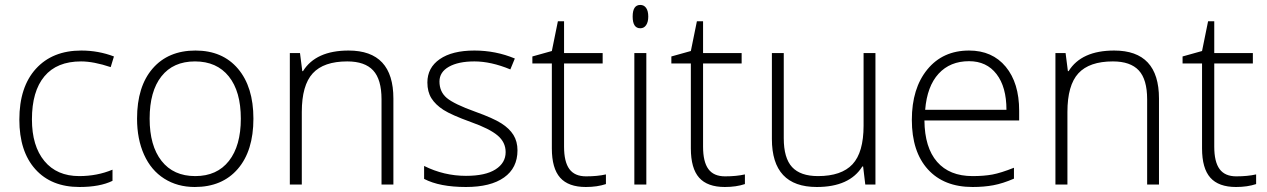

<svg xmlns="http://www.w3.org/2000/svg" viewBox="-20 -745 5116 775"><path d="M58.1 -262.2Q58.1 -394 125 -467.5Q191.9 -541 308.1 -541Q377 -541 439.9 -517.1L426.8 -474.1Q357.9 -497.1 307.1 -497.1Q209.5 -497.1 159.2 -436.8Q108.9 -376.5 108.9 -263.2Q108.9 -155.8 159.2 -95Q209.5 -34.2 299.8 -34.2Q372.1 -34.2 434.1 -60.1V-15.1Q383.3 9.8 300.8 9.8Q187 9.8 122.6 -62Q58.1 -133.8 58.1 -262.2Z M533.2 -266.1Q533.2 -396 596.2 -468.5Q659.2 -541 769 -541Q878.4 -541 940.7 -467.5Q1002.9 -394 1002.9 -266.1Q1002.9 -136.2 939.9 -63.2Q877 9.8 766.1 9.8Q696.3 9.8 643.1 -23.9Q589.8 -57.6 561.5 -120.6Q533.2 -183.6 533.2 -266.1ZM584 -266.1Q584 -156.7 632.1 -95.5Q680.2 -34.2 768.1 -34.2Q856 -34.2 904.1 -95.5Q952.1 -156.7 952.1 -266.1Q952.1 -376 903.6 -436.5Q855 -497.1 767.1 -497.1Q679.2 -497.1 631.6 -436.8Q584 -376.5 584 -266.1Z M1149.9 0V-530.8H1190.9L1200.2 -458H1203.1Q1254.9 -541 1387.2 -541Q1567.9 -541 1567.9 -347.2V0H1520V-344.2Q1520 -424.3 1486.3 -460.7Q1452.6 -497.1 1381.8 -497.1Q1286.6 -497.1 1242.4 -449Q1198.2 -400.9 1198.2 -293V0Z M1691.9 -22.9V-75.2Q1772 -35.2 1860.8 -35.2Q1939.5 -35.2 1980.2 -61.3Q2021 -87.4 2021 -130.9Q2021 -170.9 1988.5 -198.2Q1956.1 -225.6 1881.8 -252Q1802.2 -280.8 1770 -301.5Q1737.8 -322.3 1721.4 -348.4Q1705.1 -374.5 1705.1 -412.1Q1705.1 -471.7 1755.1 -506.3Q1805.2 -541 1895 -541Q1981 -541 2058.1 -508.8L2040 -464.8Q1961.9 -497.1 1895 -497.1Q1830.1 -497.1 1792 -475.6Q1753.9 -454.1 1753.9 -416Q1753.9 -374.5 1783.4 -349.6Q1813 -324.7 1898.9 -293.9Q1970.7 -268.1 2003.4 -247.3Q2036.1 -226.6 2052.5 -200.2Q2068.8 -173.8 2068.8 -138.2Q2068.8 -66.9 2014.6 -28.6Q1960.4 9.8 1860.8 9.8Q1754.4 9.8 1691.9 -22.9Z M2128.9 -488.8V-517.1L2207.5 -539.1L2231.9 -659.2H2256.8V-530.8H2412.6V-488.8H2256.8V-152.8Q2256.8 -91.8 2278.3 -62.5Q2299.8 -33.2 2345.7 -33.2Q2391.6 -33.2 2425.8 -41V-2Q2390.6 9.8 2344.7 9.8Q2274.4 9.8 2241 -27.8Q2207.5 -65.4 2207.5 -146V-488.8Z M2533.7 -678.2Q2533.7 -725.1 2564.5 -725.1Q2579.6 -725.1 2588.1 -712.9Q2596.7 -700.7 2596.7 -678.2Q2596.7 -656.2 2588.1 -643.6Q2579.6 -630.9 2564.5 -630.9Q2533.7 -630.9 2533.7 -678.2ZM2540.5 0V-530.8H2588.9V0Z M2689.9 -488.8V-517.1L2768.6 -539.1L2793 -659.2H2817.9V-530.8H2973.6V-488.8H2817.9V-152.8Q2817.9 -91.8 2839.4 -62.5Q2860.8 -33.2 2906.7 -33.2Q2952.6 -33.2 2986.8 -41V-2Q2951.7 9.8 2905.8 9.8Q2835.4 9.8 2802 -27.8Q2768.6 -65.4 2768.6 -146V-488.8Z M3095.7 -184.1V-530.8H3143.6V-187Q3143.6 -106.9 3177.2 -70.6Q3210.9 -34.2 3281.7 -34.2Q3376.5 -34.2 3421.1 -82Q3465.8 -129.9 3465.8 -237.8V-530.8H3513.7V0H3472.7L3463.9 -73.2H3460.9Q3409.2 9.8 3276.9 9.8Q3095.7 9.8 3095.7 -184.1Z M3660.6 -261.2Q3660.6 -388.2 3723.1 -464.6Q3785.6 -541 3891.6 -541Q3985.4 -541 4039.6 -475.6Q4093.8 -410.2 4093.8 -297.9V-258.8H3711.4Q3712.4 -149.4 3762.5 -91.8Q3812.5 -34.2 3905.8 -34.2Q3951.2 -34.2 3985.6 -40.5Q4020 -46.9 4072.8 -67.9V-23.9Q4027.8 -4.4 3989.7 2.7Q3951.7 9.8 3905.8 9.8Q3790 9.8 3725.3 -61.5Q3660.6 -132.8 3660.6 -261.2ZM3714.4 -301.8H4042.5Q4042.5 -394 4002.4 -446Q3962.4 -498 3891.6 -498Q3814.9 -498 3768.6 -447.5Q3722.2 -397 3714.4 -301.8Z M4240.2 0V-530.8H4281.2L4290.5 -458H4293.5Q4345.2 -541 4477.5 -541Q4658.2 -541 4658.2 -347.2V0H4610.4V-344.2Q4610.4 -424.3 4576.7 -460.7Q4543 -497.1 4472.2 -497.1Q4377 -497.1 4332.8 -449Q4288.6 -400.9 4288.6 -293V0Z M4753.4 -488.8V-517.1L4832 -539.1L4856.4 -659.2H4881.3V-530.8H5037.1V-488.8H4881.3V-152.8Q4881.3 -91.8 4902.8 -62.5Q4924.3 -33.2 4970.2 -33.2Q5016.1 -33.2 5050.3 -41V-2Q5015.1 9.8 4969.2 9.8Q4898.9 9.8 4865.5 -27.8Q4832 -65.4 4832 -146V-488.8Z"/></svg>

Font: Open Sans Light
Style: Regular
Weight: 300
Foundry: Ascender Corporation
Version: Version 1.10